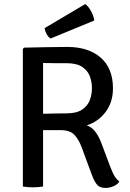

<svg xmlns="http://www.w3.org/2000/svg" viewBox="-20 -918 638 945"><path d="M536 -483.5Q536 -414.5 499.5 -366.5Q463 -318.5 407 -301Q431.5 -293 449 -269.8Q466.5 -246.5 477.5 -217.5L523 -96.5Q534.5 -66 544.2 -50.5Q554 -35 567.5 -24.5Q557.5 -9 537.8 -1Q518 7 499.5 7Q471 7 457.8 -8.8Q444.5 -24.5 433 -55L381.5 -194Q368.5 -229.5 347 -253.5Q325.5 -277.5 278 -277.5H192V0Q180.5 2 167 3Q153.5 4 141.5 4Q130 4 116.5 3Q103 2 92.5 0V-677.5L98.5 -683.5Q154.5 -684.5 207.8 -685.8Q261 -687 311 -687Q415.5 -687 475.8 -634.2Q536 -581.5 536 -483.5ZM192 -608V-358Q221.5 -359 253 -359.5Q284.5 -360 307 -360Q357 -360 384.2 -378.5Q411.5 -397 422 -425.2Q432.5 -453.5 432.5 -483.5Q432.5 -514.5 422 -542.8Q411.5 -571 384.2 -589Q357 -607 307 -607Q284.5 -607 251 -607Q217.5 -607 192 -608ZM399.5 -898Q414.5 -887.5 427.5 -864.2Q440.5 -841 444 -817L229 -728.5Q217 -736 209 -751.2Q201 -766.5 199.5 -779.5Z"/></svg>

Font: Signika Negative SC
Style: Regular
Weight: 400
Designer: Anna Giedryś
Foundry: Anna Giedryś
Version: Version 2.000; ttfautohint (v1.8.3) -l 8 -r 50 -G 200 -x 9 -